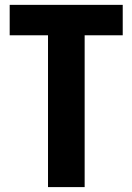

<svg xmlns="http://www.w3.org/2000/svg" viewBox="-20 -763 540 783"><path d="M175.8 0V-619.1H19.5V-743.2H480.5V-619.1H325.2V0Z"/></svg>

Font: Gen Shin Gothic Monospace Bold
Style: Bold
Weight: 700
Designer: [Source Han Sans]
Ryoko NISHIZUKA  (kana & ideographs); Paul D. Hunt (Latin, Greek & Cyrillic); Wenlong ZHANG  (bopomofo
Version: Version 1.002.20150607